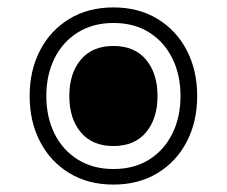

<svg xmlns="http://www.w3.org/2000/svg" viewBox="-20 -548 612 518"><path d="M286 -50Q218 -50 167 -81Q116 -112 88 -166Q60 -220 60 -289Q60 -358 88 -412Q116 -466 167 -497Q218 -528 286 -528Q354 -528 405 -497Q456 -466 484 -412Q512 -358 512 -289Q512 -220 484 -166Q456 -112 405 -81Q354 -50 286 -50ZM286 -92Q342 -92 382.5 -117.5Q423 -143 445 -187.5Q467 -232 467 -289Q467 -346 445 -390.5Q423 -435 382.5 -460.5Q342 -486 286 -486Q231 -486 190 -460.5Q149 -435 127 -390.5Q105 -346 105 -289Q105 -232 127 -187.5Q149 -143 190 -117.5Q231 -92 286 -92ZM286 -154Q229 -154 198 -191Q167 -228 167 -289Q167 -350 198 -387Q229 -424 286 -424Q343 -424 374 -387Q405 -350 405 -289Q405 -228 374 -191Q343 -154 286 -154Z"/></svg>

Font: Noto Sans Thai Looped
Style: Regular
Weight: 400
Designer: Sasikarn Vongin, Ben Mitchell
Foundry: The Fontpad Ltd
Version: Version 1.001; ttfautohint (v1.8.4.7-5d5b)